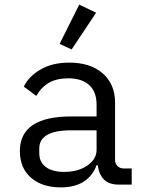

<svg xmlns="http://www.w3.org/2000/svg" viewBox="-20 -799 640 831"><path d="M495 0Q451 0 429.5 -22.5Q408 -45 403 -84H398Q381 -38 342.5 -13Q304 12 243 12Q162 12 114 -30Q66 -72 66 -145Q66 -295 288 -295H398V-346Q398 -402 366 -431Q334 -460 275 -460Q225 -460 191.5 -440.5Q158 -421 137 -384L83 -424Q104 -468 155 -498Q206 -528 280 -528Q371 -528 424.5 -481.5Q478 -435 478 -354V-106Q478 -91 488.5 -80.5Q499 -70 514 -70H550V0ZM398 -150V-235H288Q218 -235 184 -215Q150 -195 150 -157V-136Q150 -97 178.5 -76Q207 -55 257 -55Q318 -55 358 -82.5Q398 -110 398 -150ZM290 -585 238 -609 323 -779 396 -744Z"/></svg>

Font: iA Writer Duo V
Style: Regular
Weight: 400
Designer: Mike Abbink, Paul van der Laan, Pieter van Rosmalen, Oliver Reichenstein
Foundry: Information Architects Inc.
Version: Version 2.000